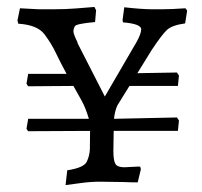

<svg xmlns="http://www.w3.org/2000/svg" viewBox="-20 -529 589 559"><path d="M92.8 -502H134.8Q170.9 -502 200.9 -504.4Q231 -506.8 243.2 -507.8L254.9 -508.8L259.8 -499L256.8 -464.8Q202.1 -460 198 -452.6Q193.8 -445.3 193.8 -437.5Q193.8 -429.7 206.1 -404.8H205.1L285.2 -248L377.9 -407.2Q391.1 -431.2 391.1 -443.8Q391.1 -459.5 337.9 -463.9L336.9 -471.2L341.8 -507.8Q393.6 -502 422.9 -502H451.2Q479 -502 520 -504.9L524.9 -498L519 -460.9Q481 -455.6 466.3 -442.1Q451.7 -428.7 421.9 -383.8L379.9 -315.9L495.1 -317.9L501 -309.1L498 -278.8H356.9L321.8 -222.2Q314 -205.1 312 -183.1L495.1 -187L501 -178.2L498 -147.9H311L310.1 -89.8Q310.1 -62 315.9 -52Q321.8 -42 341.8 -42L379.9 -43.9H388.2L390.1 -36.1L380.9 2Q359.9 2 339.8 1L271 0Q243.7 0 215.8 3.9Q188 7.8 170.9 9.8L175.8 -33.2Q224.1 -40.5 232.7 -58.3Q241.2 -76.2 241.7 -96.2Q242.2 -116.2 242.2 -147.9L62 -147L57.1 -153.8L62 -183.1H238.8Q229 -215.8 217.8 -235.8L193.8 -278.8L62 -277.8L57.1 -285.2L62 -314H173.8Q154.8 -349.1 142.3 -375.5Q129.9 -401.9 109.4 -429.2Q88.9 -456.5 33.2 -460L30.8 -469.2L38.1 -504.9Q89.4 -502 92.8 -502Z"/></svg>

Font: Alegreya-Regular
Style: Regular
Weight: 400
Designer: Juan Pablo del Peral
Foundry: Juan Pablo del Peral
Version: Version 1.003